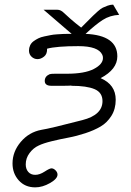

<svg xmlns="http://www.w3.org/2000/svg" viewBox="-20 -581 565 828"><path d="M34 124Q34 73 69.5 31Q105 -11 158 -21Q197 -27 335 -63Q422 -85 422 -145Q422 -182 388 -196.5Q354 -211 288 -211V-212Q275 -211 249 -211H202Q173 -211 173 -232Q173 -252 194 -261Q199 -263 217 -263H268Q345 -263 384.5 -283.5Q424 -304 424 -331Q424 -339 421 -345Q404 -382 318 -382Q224 -382 183 -371Q184 -348 170 -337Q156 -326 142 -326Q127 -326 116 -336.5Q105 -347 105 -363Q105 -375 110 -385.5Q115 -396 124.5 -403Q134 -410 145 -415.5Q156 -421 171 -424Q186 -427 198 -429.5Q210 -432 226.5 -433Q243 -434 252 -434.5Q261 -435 274 -435Q287 -435 289 -435L168 -539H227Q235 -539 242 -535.5Q249 -532 255.5 -525.5Q262 -519 283 -500.5Q304 -482 330 -462Q338 -470 356.5 -488.5Q375 -507 381.5 -513.5Q388 -520 401.5 -532Q415 -544 423.5 -548Q432 -552 444 -556.5Q456 -561 468 -561L494 -517Q454 -515 423 -495Q392 -475 349 -435Q486 -429 486 -338Q486 -282 414 -244Q479 -216 479 -151Q479 -111 460.5 -81.5Q442 -52 414 -35.5Q386 -19 348 -6.5Q310 6 275 12.5Q240 19 203 28Q166 37 146 47Q124 57 107.5 79Q91 101 91 128Q91 148 102 160.5Q113 173 132 173Q151 173 172.5 159Q194 145 202 145Q211 145 219.5 153.5Q228 162 228 172Q228 190 195.5 208.5Q163 227 132 227Q88 227 61 197Q34 167 34 124Z"/></svg>

Font: CMU Typewriter Text
Style: LightOblique
Weight: 200
Italic angle: -9.46001°
Version: Version 0.7.0